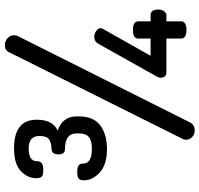

<svg xmlns="http://www.w3.org/2000/svg" viewBox="-36 -774 845 814"><g transform="rotate(-90 387.0 -367.5)"><path d="M29 -435Q29 -451 36.5 -457Q44 -463 63 -463Q85 -463 92.5 -457Q100 -451 100 -438Q100 -401 163 -401Q197 -401 212.5 -414Q228 -427 228 -456V-466Q228 -515 162 -515Q139 -515 139 -543Q139 -571 162 -572Q189 -573 203 -583Q217 -593 217 -623Q217 -669 164 -669Q110 -669 110 -634Q110 -607 76 -607Q52 -607 45 -613Q38 -619 38 -637Q38 -673 68 -702Q98 -731 164 -731Q286 -731 286 -635Q286 -567 240 -546Q300 -525 300 -466V-456Q300 -394 262 -365.5Q224 -337 161 -337Q97 -337 63 -367Q29 -397 29 -435ZM201 -2Q201 -10 205 -17L572 -752Q580 -770 602 -770Q618 -770 631 -759Q644 -748 644 -732Q644 -724 641 -716L274 16Q264 35 240 35Q223 35 212 23.5Q201 12 201 -2ZM464 -110Q464 -117 468 -124L607 -372Q617 -391 638 -391Q649 -391 661.5 -383Q674 -375 674 -364Q674 -358 671 -354L557 -152H630V-204Q630 -227 666 -227Q703 -227 703 -204V-152H730Q753 -152 753 -118Q753 -106 746 -95.5Q739 -85 730 -85H703V-23Q703 0 666 0Q630 0 630 -23V-85H489Q464 -85 464 -110Z"/></g></svg>

Font: TerminalDosisSemiBold
Style: Bold
Weight: 600
Designer: EdgarTolentino, PabloImpallari, IginoMarini
Foundry: EdgarTolentino, PabloImpallari, IginoMarini
Version: Version 1.006